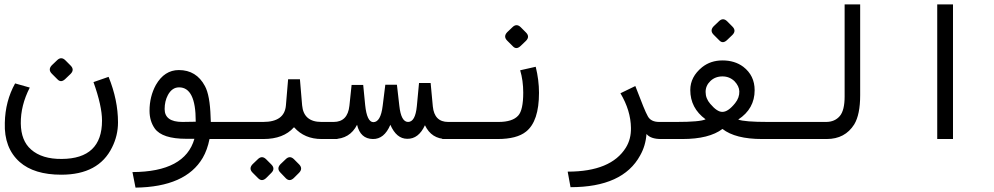

<svg xmlns="http://www.w3.org/2000/svg" viewBox="-20 -635 4540 877"><path d="M519 -76Q519 -16 492 38Q431 163 260 163Q136 163 70 105Q-2 41 2 -74Q4 -173 49 -254L116 -235Q74 -153 75 -71Q76 8 122 48Q172 92 262 91Q446 90 446 -84Q446 -151 407 -260L476 -284Q519 -178 519 -76ZM278.8 -359.4 302.3 -335.8Q321.6 -316.6 302.3 -297.3L277.7 -273.8Q258.4 -255.6 242.4 -272.7L217.8 -297.3Q197.5 -316.6 216.7 -336.9L240.3 -359.4Q259.5 -378.6 278.8 -359.4Z M937 0Q927 50 906 86Q828 219 599 222L585 151Q825 150 868 -1H831Q721 -1 687 -48Q663 -82 663 -129Q663 -194 692 -247Q731 -315 797 -315Q877 -315 916 -242Q939 -200 942 -100L943 -78H1014V0ZM813 -78Q840 -78 874 -79V-82Q874 -236 798 -236Q766 -236 747 -201Q732 -173 732 -137Q732 -78 813 -78Z M1322 -53Q1275 0 1183 0H1000V-78H1182Q1280 -78 1286 -154L1296 -273H1350L1360 -154Q1367 -78 1448 -78H1521V0H1449Q1371 0 1324 -53H1323ZM1323.1 92.6 1346.6 116.2Q1364.8 135.4 1345.6 154.7L1322 178.2Q1302.8 196.4 1285.7 179.3L1262.1 154.7Q1241.8 135.4 1261 115.1L1284.6 92.6Q1303.8 73.4 1323.1 92.6ZM1195.8 92.6 1219.3 116.2Q1238.6 135.4 1219.3 154.7L1195.8 178.2Q1176.5 196.4 1159.4 179.3L1134.8 154.7Q1114.5 135.4 1133.7 115.1L1157.3 92.6Q1176.5 73.4 1195.8 92.6Z M1804 -152Q1812 -78 1844 -78Q1877 -78 1884 -150L1894 -256H1947L1957 -149Q1964 -78 2027 -78H2043V0H2019Q1951 0 1921 -63Q1892 0 1840 -1Q1791 -1 1763 -65Q1735 1 1683 0Q1626 -1 1611 -65Q1578 0 1504 0H1493V-78H1504Q1568 -78 1576 -152L1586 -247H1639L1648 -155Q1656 -78 1685 -77Q1719 -77 1728 -152L1740 -248H1793Z M2257 -78Q2321 -78 2347 -107Q2370 -132 2370 -212Q2370 -267 2356 -314L2427 -330Q2442 -269 2442 -211Q2442 -81 2383 -34Q2341 0 2253 0H2000V-78ZM2358.8 -510.4 2382.3 -486.8Q2401.6 -467.6 2382.3 -448.3L2357.7 -424.8Q2338.4 -406.6 2322.4 -423.7L2297.8 -448.3Q2277.5 -467.6 2296.7 -487.9L2320.3 -510.4Q2339.5 -529.6 2358.8 -510.4Z M2918 -150Q2931 -118 2939 -104Q2953 -78 2991 -78H3016V0H2999Q2952 0 2933 -23Q2929 31 2904 75Q2825 220 2586 220L2573 149Q2771 149 2839 39Q2863 0 2862 -51Q2861 -130 2814 -209L2882 -242Z M3224 -161Q3256 -123 3280 -124Q3306 -124 3338 -164Q3358 -189 3357 -218Q3356 -242 3335 -264Q3312 -286 3280 -286Q3247 -286 3225 -265Q3203 -244 3203 -215Q3203 -185 3224 -161ZM3280 -46Q3219 0 3097 0H2992V-78H3069Q3178 -78 3203 -90Q3133 -141 3133 -224Q3133 -284 3187 -328Q3226 -359 3280 -359Q3336 -359 3375 -330Q3427 -290 3427 -223Q3427 -138 3352 -89Q3379 -78 3489 -78H3508V0H3461Q3339 0 3280 -46ZM3301.8 -537.4 3325.3 -513.8Q3344.6 -494.6 3325.3 -475.3L3300.7 -451.8Q3281.4 -433.6 3265.4 -450.7L3240.8 -475.3Q3220.5 -494.6 3239.7 -514.9L3263.3 -537.4Q3282.5 -556.6 3301.8 -537.4Z M3909 -200Q3909 -112 3882 -67Q3840 0 3756 0H3493V-78H3753Q3793 -78 3816 -105Q3838 -131 3838 -194V-615H3909Z M4261 -615H4333V0H4261Z"/></svg>

Font: Vazir Code
Style: Code
Weight: 400
Foundry: DejaVu fonts team - Redesigned by Saber Rastikerdar
Version: Version 1.1.2